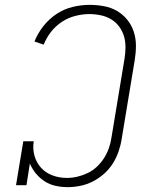

<svg xmlns="http://www.w3.org/2000/svg" viewBox="-20 -763 640 791"><path d="M259 8Q233 8 208.5 2.5Q184 -3 164 -16Q144 -29 128.5 -47.5Q113 -66 103 -89L89 0H46L76 -181H119Q114 -150 122 -121.5Q130 -93 149 -72Q168 -51 196 -40.5Q224 -30 255 -30Q277 -30 298.5 -35Q320 -40 341 -50Q362 -60 379 -76Q396 -92 408.5 -111.5Q421 -131 428.5 -152.5Q436 -174 439 -195L493 -521Q497 -545 497 -569Q497 -593 490.5 -614.5Q484 -636 470.5 -654Q457 -672 438 -683.5Q419 -695 395.5 -700Q372 -705 348 -705Q320 -705 290.5 -697.5Q261 -690 235 -673Q209 -656 190 -631.5Q171 -607 160 -579L122 -592Q135 -625 158.5 -655Q182 -685 213 -705.5Q244 -726 279.5 -734.5Q315 -743 349 -743Q379 -743 408.5 -737.5Q438 -732 462 -718Q486 -704 504 -682Q522 -660 531 -632.5Q540 -605 540 -575Q540 -545 535 -515L481 -189Q477 -163 468 -137.5Q459 -112 444.5 -89Q430 -66 408.5 -47Q387 -28 362.5 -15.5Q338 -3 311.5 2.5Q285 8 259 8Z"/></svg>

Font: Iosevka Etoile Extralight
Style: Italic
Weight: 200
Italic angle: -9°
Designer: Belleve Invis
Foundry: Belleve Invis
Version: Version 22.1.2; ttfautohint (v1.8.4)